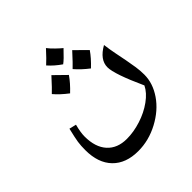

<svg xmlns="http://www.w3.org/2000/svg" viewBox="-209 -613 1109 1109"><g transform="rotate(-45 345.0 -59.0)"><path d="M293 339.8Q192.4 339.8 136.2 282Q80.1 224.1 80.1 119.1Q80.1 82.5 84.2 54.9Q88.4 27.3 103 -33.2L146 -22.9Q132.8 27.3 132.8 61Q132.8 147.9 176 195.6Q219.2 243.2 295.9 243.2Q352.1 243.2 411.9 224.1Q471.7 205.1 519 170.9Q566.4 136.7 585.9 96.2Q508.8 -72.8 508.8 -128.9Q508.8 -190.4 585.9 -233.9Q591.3 -192.4 598.9 -154.5Q606.4 -116.7 613.3 -81.5Q620.1 -46.4 625 -13.4Q629.9 19.5 629.9 51.8Q629.9 122.6 584.7 188.5Q539.6 254.4 459.5 297.1Q379.4 339.8 293 339.8ZM408.2 -386.7Q361.3 -336.4 340.3 -321.8Q297.4 -351.1 266.1 -386.7Q292.5 -410.2 336.4 -458.5Q349.6 -440.9 372.3 -418.9Q395 -397 408.2 -386.7ZM320.3 -254.9Q293.9 -216.3 250 -174.8Q202.6 -210.9 172.4 -246.6Q192.9 -265.1 248 -325.7Q255.9 -317.4 320.3 -254.9ZM507.3 -271.5Q481 -232.9 437 -191.4Q391.1 -226.6 359.4 -263.7Q379.9 -282.2 435.1 -342.8Q445.8 -331.1 507.3 -271.5Z"/></g></svg>

Font: Droid Arabic Naskh Colored
Style: Regular
Weight: 400
Designer: Pascal Zoghbi
Foundry: Ascender Corporation
Version: Version 1.00